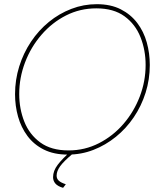

<svg xmlns="http://www.w3.org/2000/svg" viewBox="-20 -735 766 919"><path d="M305 5Q238 5 190 -19Q142 -43 111.5 -84Q81 -125 66.5 -176.5Q52 -228 52 -284Q52 -353 72 -417Q92 -481 128.5 -535.5Q165 -590 214 -630Q263 -670 321.5 -692.5Q380 -715 443 -715Q510 -715 558 -690.5Q606 -666 637 -625Q668 -584 682.5 -532Q697 -480 697 -424Q697 -355 677 -291.5Q657 -228 620.5 -174Q584 -120 534.5 -80Q485 -40 427 -17.5Q369 5 305 5ZM308 -15Q386 -15 453.5 -49.5Q521 -84 571 -142Q621 -200 649 -273Q677 -346 677 -424Q677 -495 652.5 -557Q628 -619 576 -657Q524 -695 441 -695Q363 -695 296 -661Q229 -627 178.5 -568.5Q128 -510 100 -436.5Q72 -363 72 -285Q72 -214 96.5 -152.5Q121 -91 173 -53Q225 -15 308 -15ZM234 113Q234 83 256 54Q278 25 320 -12H324L329 0Q285 37 268 60.5Q251 84 251 106Q251 120 261 129.5Q271 139 295 147L282 164Q257 157 245.5 144Q234 131 234 113Z"/></svg>

Font: Raleway Thin Thin
Style: Italic
Weight: 250
Italic angle: -12°
Version: Version 4.026